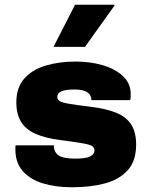

<svg xmlns="http://www.w3.org/2000/svg" viewBox="-20 -781 640 811"><path d="M284 10Q215 10 161 -6.5Q107 -23 76 -58.5Q45 -94 45 -149V-158Q45 -161 46 -167H208V-163Q208 -138 228 -124.5Q248 -111 297 -111Q344 -111 361.5 -120.5Q379 -130 379 -145Q379 -157 370 -163.5Q361 -170 330 -175.5Q299 -181 231 -190Q170 -198 129.5 -216Q89 -234 69 -266.5Q49 -299 49 -349Q49 -411 82.5 -449Q116 -487 173 -504Q230 -521 300 -521Q361 -521 414 -505.5Q467 -490 499.5 -459.5Q532 -429 532 -384V-373Q532 -366 530 -358H366Q366 -373 358 -383Q350 -393 334 -398Q318 -403 293 -403Q222 -403 222 -372Q222 -361 231.5 -354.5Q241 -348 269.5 -343Q298 -338 355 -331Q425 -323 469 -305.5Q513 -288 534 -255.5Q555 -223 555 -170Q555 -102 520 -62.5Q485 -23 424 -6.5Q363 10 284 10ZM206 -583 297 -761H462L464 -758L339 -583Z"/></svg>

Font: Chivo Mono Medium Black
Style: Regular
Weight: 900
Monospace: yes
Version: Version 1.008